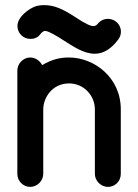

<svg xmlns="http://www.w3.org/2000/svg" viewBox="-20 -732 541 752"><path d="M145 -477.1C135.7 -495.1 117.7 -506.8 98.1 -506.8C70.8 -506.8 47.9 -482.4 47.9 -456.1V-303.7V-50.8C47.9 -23.4 70.3 0 98.1 0C126.5 0 149.4 -24.4 149.4 -50.8V-303.7C149.4 -349.1 184.6 -405.3 250.5 -405.3C308.6 -405.3 351.6 -357.4 351.6 -303.7V-50.8C351.6 -24.4 374.5 0 402.8 0C428.7 0 453.1 -20.5 453.1 -50.8V-303.7C453.1 -429.2 348.1 -506.8 250.5 -506.8C213.4 -506.8 184.6 -499.5 145 -477.1ZM138.7 -599.1C145 -606.9 150.9 -610.8 157.2 -610.8C170.4 -610.8 206.5 -588.4 225.6 -576.2L226.1 -575.7C266.1 -550.8 307.1 -521.5 351.1 -521.5C384.8 -521.5 415.5 -540 443.4 -577.6C450.2 -586.9 453.6 -596.7 453.6 -607.9C453.6 -638.7 427.7 -658.2 402.8 -658.2C386.7 -658.2 372.1 -650.9 361.8 -637.7C357.4 -632.3 352.1 -629.9 345.7 -629.9C339.4 -629.9 331.5 -632.3 321.8 -637.2C311.5 -642.1 297.9 -649.9 280.8 -661.1L280.3 -661.6C224.1 -698.2 192.4 -711.9 152.3 -711.9C140.6 -711.9 128.9 -710.4 118.7 -707C92.8 -697.8 48.3 -666 48.3 -629.9C48.3 -603 70.3 -579.6 99.1 -579.6C116.2 -579.6 129.4 -585.9 138.7 -599.1Z"/></svg>

Font: LOB TGL 0-17
Style: Regular
Weight: 400
Designer: Peter Wiegel + adaptations and expanded glyphset by Studio LOB
Foundry: Peter Wiegel + adaptations and expanded glyphset by Studio LOB
Version: Version 1.003;Glyphs 3.1.2 (3151)